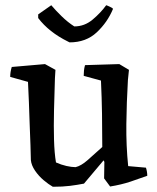

<svg xmlns="http://www.w3.org/2000/svg" viewBox="-20 -702 602 734"><path d="M182 12Q166 3 147 -13Q128 -29 114 -49.5Q100 -70 98 -90Q98 -111 96.5 -147Q95 -183 93.5 -225.5Q92 -268 90.5 -311Q89 -354 87 -389L19 -408Q19 -427 25 -446L152 -457L192 -435L190 -403Q188 -342 186.5 -281Q185 -220 186.5 -168Q188 -116 194 -81Q214 -72 234 -67.5Q254 -63 269 -63Q290 -68 314.5 -89.5Q339 -111 371 -140Q371 -205 370 -267Q369 -329 366 -394L300 -412Q300 -422 301 -432Q302 -442 305 -453L436 -457L473 -435L469 -396Q464 -310 463 -227.5Q462 -145 470 -67L538 -61Q543 -45 543 -30Q513 -19 478.5 -7.5Q444 4 401 11L378 -20L379 -83L376 -89Q357 -66 338.5 -44.5Q320 -23 301 0Q275 5 247.5 8.5Q220 12 182 12ZM246 -540 240 -543Q167 -579 126 -633V-647L176 -682Q192 -663 215.5 -640Q239 -617 264 -601Q303 -601 334 -627Q365 -653 386 -682Q390 -681 400.5 -676Q411 -671 412 -668Q391 -617 350 -578.5Q309 -540 246 -540Z"/></svg>

Font: Labrada Medium
Style: Regular
Weight: 500
Designer: Mercedes Jáuregui
Foundry: Omnibus-Type Team
Version: Version 1.000; ttfautohint (v1.8.4.7-5d5b)